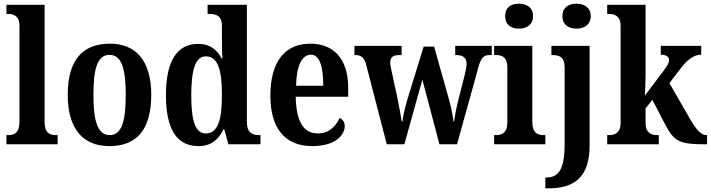

<svg xmlns="http://www.w3.org/2000/svg" viewBox="-20 -786 3872 1046"><path d="M15 0H294V-50H284C251 -50 223 -62 223 -121V-760H15V-710H26C49 -710 86 -702 86 -647V-121C86 -62 57 -50 26 -50H15Z M576 10C726 10 804 -81 804 -269C804 -457 719 -548 579 -548C428 -548 349 -457 349 -269C349 -81 435 10 576 10ZM578 -50C512 -50 489 -126 489 -269C489 -414 511 -487 577 -487C642 -487 665 -414 665 -269C665 -126 643 -50 578 -50Z M1061 10C1130 10 1170 -25 1197 -81H1202L1224 0H1399V-50H1393C1352 -50 1325 -63 1325 -124V-760H1111V-710H1119C1156 -710 1189 -702 1189 -646V-581C1189 -545 1189 -501 1192 -468H1187C1163 -514 1125 -547 1060 -547C948 -547 884 -460 884 -267C884 -75 948 10 1061 10ZM1101 -59C1044 -59 1022 -128 1022 -267C1022 -404 1044 -479 1101 -479C1168 -479 1189 -404 1189 -268C1189 -133 1167 -59 1101 -59Z M1681 10C1805 10 1858 -48 1858 -100C1858 -122 1846 -136 1830 -143C1809 -97 1772 -59 1712 -59C1635 -59 1594 -121 1591 -259H1877V-307C1877 -465 1798 -548 1671 -548C1533 -548 1453 -452 1453 -264C1453 -90 1530 10 1681 10ZM1741 -319H1593C1595 -428 1625 -488 1674 -488C1722 -488 1741 -422 1741 -319Z M1975 -433 2087 0H2183L2281 -352L2374 0H2470L2583 -408C2600 -473 2614 -486 2648 -486H2659V-536H2460V-486H2466C2503 -486 2522 -471 2522 -437C2522 -426 2518 -404 2514 -387L2476 -237C2464 -189 2458 -154 2454 -123H2451C2448 -149 2439 -198 2428 -237L2345 -532H2288L2199 -243C2187 -202 2176 -155 2172 -123H2169C2164 -154 2153 -214 2143 -262L2113 -400C2110 -415 2106 -433 2106 -444C2106 -477 2123 -486 2158 -486H2168V-536H1911V-486H1913C1947 -486 1963 -476 1975 -433Z M2807 -630C2849 -630 2884 -651 2884 -698C2884 -746 2849 -766 2807 -766C2764 -766 2732 -746 2732 -698C2732 -651 2764 -630 2807 -630ZM2672 0H2951V-50H2941C2909 -50 2880 -62 2880 -121V-536H2672V-486H2684C2716 -486 2744 -474 2744 -419V-120C2744 -62 2715 -50 2682 -50H2672Z M3121 -630C3162 -630 3198 -651 3198 -698C3198 -746 3162 -766 3121 -766C3078 -766 3044 -746 3044 -698C3044 -651 3078 -630 3121 -630ZM2951 240H2969C3100 240 3192 187 3192 8V-536H2984V-486H2988C3026 -486 3056 -477 3056 -419V2C3056 139 3021 181 2957 181H2951Z M3288 0H3569V-50H3558C3534 -50 3497 -58 3497 -116V-196L3534 -242L3608 -100C3654 -13 3690 0 3819 0H3832V-50H3828C3800 -50 3774 -79 3742 -133L3627 -333L3678 -400C3722 -460 3759 -488 3800 -488V-536H3580V-488C3608 -488 3625 -477 3625 -460C3625 -450 3622 -435 3600 -407L3493 -265C3494 -272 3497 -341 3497 -376V-760H3288V-710H3300C3323 -710 3361 -702 3361 -647V-117C3361 -58 3324 -50 3300 -50H3288Z"/></svg>

Font: Noto Serif Bengali Condensed
Style: Bold
Weight: 700
Width: 3
Designer: Juan Bruce, Universal Thirst, Indian Type Foundry and the Monotype Design Team.
Foundry: Monotype Imaging Inc.
Version: Version 2.003